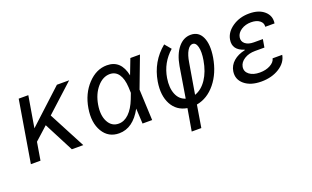

<svg xmlns="http://www.w3.org/2000/svg" viewBox="-82 -963 2563 1577"><g transform="rotate(-20 1200.0 -175.0)"><path d="M42 0 132 -540H216L170 -267L466 -540H573L332 -320L500 0H400L266 -259L152 -156L126 0Z M905 -550Q1028 -550 1057 -407L1108 -540H1192L1090 -270L1102 0H1018L1011 -133Q933 10 812 10Q718 10 670.5 -69.5Q623 -149 643 -270Q663 -391 737.5 -470.5Q812 -550 905 -550ZM995 -220 1014 -270 1012 -320Q1008 -394 980 -434Q952 -474 903 -474Q842 -474 792.5 -416.5Q743 -359 728 -270Q713 -181 743.5 -123.5Q774 -66 835 -66Q884 -66 925 -106Q966 -146 995 -220Z M1465 -340Q1482 -438 1528 -494Q1574 -550 1638 -550Q1707 -550 1736.5 -485.5Q1766 -421 1748 -311Q1726 -182 1656.5 -96.5Q1587 -11 1491 6L1459 200H1375L1408 7Q1318 -8 1276 -86Q1234 -164 1253 -281Q1281 -447 1407 -550L1453 -495Q1356 -410 1335 -282Q1322 -200 1345 -143.5Q1368 -87 1421 -71ZM1504 -74Q1564 -94 1607 -158Q1650 -222 1666 -317Q1678 -388 1667 -431Q1656 -474 1627 -474Q1601 -474 1580 -438.5Q1559 -403 1549 -340Z M2237 -402Q2241 -435 2213.5 -456Q2186 -477 2139 -477Q2089 -477 2052.5 -453Q2016 -429 2010 -393Q2004 -358 2030.5 -336Q2057 -314 2106 -314H2184L2172 -244H2090Q2035 -244 1996 -219.5Q1957 -195 1950 -157Q1943 -116 1976.5 -90Q2010 -64 2068 -64Q2121 -64 2159.5 -85Q2198 -106 2205 -138H2289Q2278 -73 2212 -31.5Q2146 10 2055 10Q1961 10 1907.5 -35Q1854 -80 1865 -149Q1873 -198 1912 -232Q1951 -266 2013 -279L2014 -283Q1914 -314 1929 -402Q1940 -465 2002.5 -507.5Q2065 -550 2149 -550Q2233 -550 2280.5 -508Q2328 -466 2318 -402Z"/></g></svg>

Font: CommitMono
Style: Italic
Weight: 400
Monospace: yes
Designer: Eigil Nikolajsen
Foundry: Eigil Nikolajsen
Version: Version 1.143